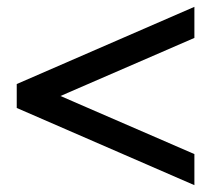

<svg xmlns="http://www.w3.org/2000/svg" viewBox="-20 -616 650 562"><path d="M549 -74 29 -300V-370L549 -596V-505L157 -335L549 -165Z"/></svg>

Font: El Messiri
Style: Regular
Weight: 400
Designer: Mohamed Gaber
Foundry: Kief Type Foundry
Version: Version 2.020